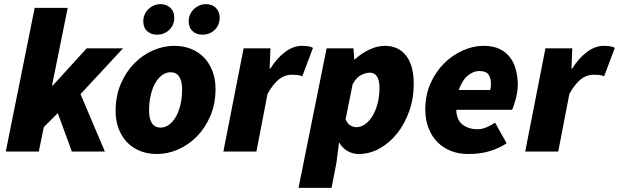

<svg xmlns="http://www.w3.org/2000/svg" viewBox="-20 -734 2998 930"><path d="M8 0 148 -696H308L232 -320H236L400 -500H576L370 -278L488 0H328L260 -186L192 -118L168 0Z M740 -566Q712 -566 693 -583Q674 -600 674 -632Q674 -648 680.5 -663Q687 -678 698 -689Q709 -700 724.5 -707Q740 -714 758 -714Q786 -714 805 -696.5Q824 -679 824 -648Q824 -613 800 -589.5Q776 -566 740 -566ZM960 -566Q932 -566 913 -583Q894 -600 894 -632Q894 -648 900.5 -663Q907 -678 918 -689Q929 -700 944.5 -707Q960 -714 978 -714Q1006 -714 1025 -696.5Q1044 -679 1044 -648Q1044 -613 1020 -589.5Q996 -566 960 -566ZM740 12Q695 12 658 -3Q621 -18 595 -45.5Q569 -73 554.5 -111Q540 -149 540 -196Q540 -269 565 -327.5Q590 -386 630.5 -427Q671 -468 721.5 -490Q772 -512 824 -512Q869 -512 906 -497Q943 -482 969 -454.5Q995 -427 1009.5 -388.5Q1024 -350 1024 -304Q1024 -231 999 -172.5Q974 -114 933.5 -73Q893 -32 842.5 -10Q792 12 740 12ZM758 -116Q780 -116 799 -130Q818 -144 832 -168.5Q846 -193 854 -227Q862 -261 862 -302Q862 -340 848.5 -362Q835 -384 806 -384Q784 -384 765 -370Q746 -356 732 -331.5Q718 -307 710 -272.5Q702 -238 702 -198Q702 -160 715.5 -138Q729 -116 758 -116Z M1062 0 1160 -500H1290L1286 -402H1290Q1319 -450 1359.5 -481Q1400 -512 1442 -512Q1463 -512 1475.5 -509.5Q1488 -507 1496 -502L1444 -364Q1433 -370 1418.5 -371Q1404 -372 1392 -372Q1360 -372 1332.5 -351Q1305 -330 1276 -280L1222 0Z M1622 -42 1610 52 1586 176H1426L1562 -500H1692L1696 -446H1698Q1731 -476 1769.5 -494Q1808 -512 1844 -512Q1910 -512 1947 -464.5Q1984 -417 1984 -328Q1984 -257 1962 -195Q1940 -133 1903 -87Q1866 -41 1818 -14.5Q1770 12 1718 12Q1689 12 1664 -2Q1639 -16 1624 -42ZM1772 -382Q1752 -382 1729 -370.5Q1706 -359 1688 -326L1654 -156Q1662 -136 1676.5 -127Q1691 -118 1706 -118Q1728 -118 1748 -132Q1768 -146 1783.5 -171Q1799 -196 1808.5 -231Q1818 -266 1818 -308Q1818 -347 1805.5 -364.5Q1793 -382 1772 -382Z M2040 -204Q2040 -273 2065 -329.5Q2090 -386 2130.5 -426.5Q2171 -467 2221.5 -489.5Q2272 -512 2322 -512Q2368 -512 2399.5 -497Q2431 -482 2450.5 -456Q2470 -430 2479 -395.5Q2488 -361 2488 -322Q2488 -303 2484.5 -284Q2481 -265 2476.5 -248.5Q2472 -232 2467.5 -219.5Q2463 -207 2460 -202H2190Q2192 -152 2221 -130Q2250 -108 2294 -108Q2315 -108 2338 -118Q2361 -128 2378 -140L2434 -40Q2404 -19 2357 -3.5Q2310 12 2248 12Q2202 12 2164 -3Q2126 -18 2098.5 -46Q2071 -74 2055.5 -114Q2040 -154 2040 -204ZM2202 -298H2354Q2356 -304 2357 -312.5Q2358 -321 2358 -330Q2358 -356 2346 -373Q2334 -390 2302 -390Q2273 -390 2246 -368Q2219 -346 2202 -298Z M2524 0 2622 -500H2752L2748 -402H2752Q2781 -450 2821.5 -481Q2862 -512 2904 -512Q2925 -512 2937.5 -509.5Q2950 -507 2958 -502L2906 -364Q2895 -370 2880.5 -371Q2866 -372 2854 -372Q2822 -372 2794.5 -351Q2767 -330 2738 -280L2684 0Z"/></svg>

Font: TypoPRO Source Sans Pro
Style: Italic
Weight: 900
Italic angle: -11°
Designer: Paul D. Hunt
Foundry: Adobe Systems Incorporated
Version: Version 1.075;PS 2.000;hotconv 1.0.86;makeotf.lib2.5.63406